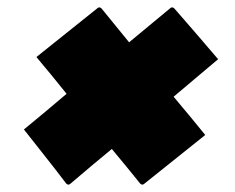

<svg xmlns="http://www.w3.org/2000/svg" viewBox="-20 -571 640 522"><path d="M45 -219Q74 -243 103 -267Q132 -291 161 -316Q141 -341 120.5 -366Q100 -391 79 -416L244 -548Q247 -551 250 -551Q253 -551 256 -548Q275 -525 293.5 -502Q312 -479 331 -456Q359 -479 386.5 -502Q414 -525 442 -548Q445 -551 448 -551Q451 -551 454 -548Q484 -514 513.5 -479.5Q543 -445 573 -410Q543 -385 513 -359.5Q483 -334 452 -308Q474 -282 495.5 -256Q517 -230 538 -204L373 -72Q370 -69 367 -69Q364 -69 361 -72Q342 -96 322.5 -119.5Q303 -143 284 -166Q256 -143 228 -119.5Q200 -96 172 -72Q169 -69 166 -69Q163 -69 160 -72Q132 -109 103 -145.5Q74 -182 45 -219Z"/></svg>

Font: Recursive Sn Lnr St XBk
Style: Italic
Weight: 1000
Italic angle: -15°
Version: Version 1.079;hotconv 1.0.112;makeotfexe 2.5.65598; ttfautoh